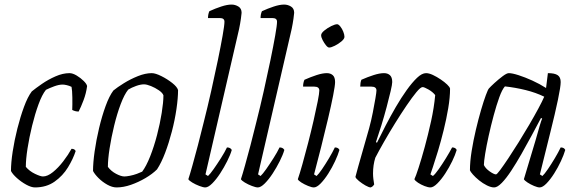

<svg xmlns="http://www.w3.org/2000/svg" viewBox="-20 -820 2522 840"><path d="M133 0Q117 0 95 -12Q73 -24 54 -41Q35 -58 28 -72Q28 -108 35.5 -157Q43 -206 56 -257.5Q69 -309 85 -352.5Q101 -396 119 -420Q136 -434 163.5 -453Q191 -472 223 -486Q255 -500 284 -500Q298 -500 315.5 -489.5Q333 -479 346.5 -465.5Q360 -452 361 -443Q357 -412 345.5 -381.5Q334 -351 324 -332Q309 -332 296 -339Q297 -362 296.5 -393.5Q296 -425 293 -440Q283 -445 272 -447.5Q261 -450 254 -450Q238 -450 217.5 -442.5Q197 -435 181 -427Q164 -406 148.5 -363.5Q133 -321 120.5 -270Q108 -219 100.5 -171Q93 -123 93 -90Q109 -71 133 -59.5Q157 -48 168 -48Q188 -48 211.5 -67Q235 -86 256.5 -114Q278 -142 293 -169Q307 -169 311 -159Q300 -125 277.5 -88Q255 -51 219 -25.5Q183 0 133 0Z M490 0Q471 0 449.5 -12Q428 -24 411 -41Q394 -58 387 -72Q387 -108 394 -157.5Q401 -207 413.5 -259.5Q426 -312 442 -356Q458 -400 476 -424Q493 -438 522 -456Q551 -474 583.5 -487Q616 -500 644 -500Q660 -500 686 -487Q712 -474 733.5 -457Q755 -440 759 -426Q759 -391 752 -343Q745 -295 732 -245Q719 -195 702.5 -151.5Q686 -108 667 -79Q647 -59 616.5 -41Q586 -23 553 -11.5Q520 0 490 0ZM524 -48Q533 -48 548.5 -51Q564 -54 579 -59.5Q594 -65 602 -69Q620 -93 637 -136Q654 -179 667 -229Q680 -279 687.5 -326Q695 -373 695 -403Q691 -414 675 -425Q659 -436 640.5 -443.5Q622 -451 610 -451Q595 -451 575.5 -444Q556 -437 541 -428Q524 -407 508 -364.5Q492 -322 479.5 -270.5Q467 -219 459.5 -171Q452 -123 452 -90Q466 -71 488 -59.5Q510 -48 524 -48Z M878 0Q869 0 852 -6.5Q835 -13 821 -21.5Q807 -30 804 -36Q811 -57 822 -96.5Q833 -136 846 -185Q859 -234 871 -284Q888 -351 904 -422Q920 -493 933 -556Q946 -619 954 -664.5Q962 -710 962 -725Q962 -741 942 -741H890Q890 -758 896 -771Q922 -783 948 -791.5Q974 -800 993 -800Q1009 -800 1023 -791.5Q1037 -783 1037 -764Q1037 -760 1034 -738.5Q1031 -717 1026 -693L879 -57L890 -50Q899 -58 914.5 -80Q930 -102 946.5 -128Q963 -154 973 -175Q988 -175 994 -164Q988 -143 974 -115Q960 -87 943 -61Q926 -35 908.5 -17.5Q891 0 878 0Z M1108 0Q1099 0 1082 -6.5Q1065 -13 1051 -21.5Q1037 -30 1034 -36Q1041 -57 1052 -96.5Q1063 -136 1076 -185Q1089 -234 1101 -284Q1118 -351 1134 -422Q1150 -493 1163 -556Q1176 -619 1184 -664.5Q1192 -710 1192 -725Q1192 -741 1172 -741H1120Q1120 -758 1126 -771Q1152 -783 1178 -791.5Q1204 -800 1223 -800Q1239 -800 1253 -791.5Q1267 -783 1267 -764Q1267 -760 1264 -738.5Q1261 -717 1256 -693L1109 -57L1120 -50Q1129 -58 1144.5 -80Q1160 -102 1176.5 -128Q1193 -154 1203 -175Q1218 -175 1224 -164Q1218 -143 1204 -115Q1190 -87 1173 -61Q1156 -35 1138.5 -17.5Q1121 0 1108 0Z M1353 0Q1344 0 1328 -6.5Q1312 -13 1298.5 -21.5Q1285 -30 1283 -36Q1291 -59 1303 -101.5Q1315 -144 1328 -194.5Q1341 -245 1352 -293Q1363 -341 1370 -376.5Q1377 -412 1377 -424Q1377 -441 1355 -441H1306Q1306 -458 1312 -471Q1339 -483 1365 -491.5Q1391 -500 1410 -500Q1426 -500 1436 -491Q1446 -482 1446 -461Q1446 -446 1437.5 -402.5Q1429 -359 1415 -300Q1401 -241 1385 -177Q1369 -113 1354 -57L1365 -50Q1374 -58 1389 -80Q1404 -102 1419.5 -128Q1435 -154 1445 -175Q1460 -175 1465 -164Q1459 -143 1446 -115Q1433 -87 1416.5 -61Q1400 -35 1383 -17.5Q1366 0 1353 0ZM1420 -612Q1414 -612 1406 -622Q1398 -632 1391.5 -644.5Q1385 -657 1385 -666Q1385 -675 1399 -686.5Q1413 -698 1429.5 -706Q1446 -714 1455 -714Q1461 -714 1469 -704Q1477 -694 1482 -681Q1487 -668 1487 -659Q1487 -650 1474 -639Q1461 -628 1445 -620Q1429 -612 1420 -612Z M1602 0Q1594 0 1579 -8.5Q1564 -17 1550.5 -28Q1537 -39 1535 -46Q1538 -59 1547 -90.5Q1556 -122 1568.5 -166Q1581 -210 1595 -259Q1604 -292 1611 -327.5Q1618 -363 1622.5 -390Q1627 -417 1627 -424Q1627 -441 1605 -441H1556Q1556 -458 1561 -471Q1588 -483 1614.5 -491.5Q1641 -500 1660 -500Q1676 -500 1686 -491Q1696 -482 1696 -461Q1696 -451 1689 -421Q1682 -391 1671.5 -351.5Q1661 -312 1648.5 -271.5Q1636 -231 1625 -199L1629 -195Q1646 -230 1667 -270.5Q1688 -311 1711.5 -351.5Q1735 -392 1759 -425.5Q1783 -459 1804.5 -479.5Q1826 -500 1844 -500Q1857 -500 1874 -492Q1891 -484 1908 -472.5Q1925 -461 1936.5 -450Q1948 -439 1949 -432Q1949 -394 1941 -346.5Q1933 -299 1921 -250.5Q1909 -202 1896.5 -160.5Q1884 -119 1874.5 -91Q1865 -63 1863 -57L1874 -50Q1884 -58 1899.5 -80Q1915 -102 1931 -128Q1947 -154 1958 -175Q1973 -175 1978 -164Q1972 -143 1958.5 -115Q1945 -87 1928 -61Q1911 -35 1893.5 -17.5Q1876 0 1863 0Q1853 0 1837.5 -6Q1822 -12 1809 -20.5Q1796 -29 1793 -36Q1799 -48 1811.5 -86.5Q1824 -125 1838.5 -178Q1853 -231 1866 -290Q1879 -349 1884 -404Q1873 -418 1854.5 -428.5Q1836 -439 1829 -439Q1820 -439 1801.5 -416.5Q1783 -394 1758.5 -358Q1734 -322 1708 -280Q1682 -238 1659.5 -198.5Q1637 -159 1622 -130Q1612 -98 1612 -61Q1612 -49 1613.5 -37Q1615 -25 1617 -13Q1615 -10 1612 -6.5Q1609 -3 1602 0Z M2142 0Q2128 0 2110 -9Q2092 -18 2076 -31Q2060 -44 2049 -56.5Q2038 -69 2036 -75Q2036 -113 2043.5 -159.5Q2051 -206 2062 -252.5Q2073 -299 2084.5 -338.5Q2096 -378 2105.5 -403.5Q2115 -429 2119 -433Q2126 -441 2143.5 -457Q2161 -473 2179 -486.5Q2197 -500 2206 -500Q2221 -500 2249 -491Q2277 -482 2309 -467.5Q2341 -453 2369 -435L2377 -500Q2407 -500 2420 -491Q2433 -482 2433 -461Q2433 -441 2421 -383.5Q2409 -326 2388 -242Q2367 -158 2342 -57L2353 -50Q2362 -58 2377 -80Q2392 -102 2407.5 -128Q2423 -154 2433 -175Q2448 -175 2453 -164Q2447 -143 2434 -115Q2421 -87 2404.5 -61Q2388 -35 2371 -17.5Q2354 0 2341 0Q2332 0 2316.5 -6.5Q2301 -13 2288 -21.5Q2275 -30 2272 -36L2323 -206Q2333 -242 2341 -269Q2349 -296 2352 -301L2347 -304Q2329 -270 2307 -229Q2285 -188 2262 -147.5Q2239 -107 2217 -73.5Q2195 -40 2175.5 -20Q2156 0 2142 0ZM2150 -57Q2154 -57 2168.5 -76.5Q2183 -96 2204 -127.5Q2225 -159 2249 -197.5Q2273 -236 2295.5 -274.5Q2318 -313 2335.5 -345.5Q2353 -378 2361 -397Q2324 -415 2279.5 -426Q2235 -437 2189 -442Q2177 -429 2164.5 -394.5Q2152 -360 2140 -315.5Q2128 -271 2118 -226Q2108 -181 2102.5 -146.5Q2097 -112 2097 -98Q2104 -83 2122.5 -70Q2141 -57 2150 -57Z"/></svg>

Font: Texturina 72pt 72pt ExtraLight
Style: Italic
Weight: 200
Italic angle: -11°
Designer: Guillermo Torres Carreño
Foundry: Omnibus-Type
Version: Version 1.002; ttfautohint (v1.8.3)